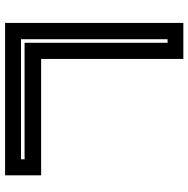

<svg xmlns="http://www.w3.org/2000/svg" viewBox="-13 -727 740 754"><g transform="rotate(90 357.0 -350.0)"><path d="M70 0V-700H211.5V-141.5H668.5V0ZM134 -62.5H605.5V-76.5H148V-638H134Z"/></g></svg>

Font: Tourney Expanded Regular
Style: Bold
Weight: 700
Width: 7
Designer: Tyler Finck
Foundry: Etcetera Type Co
Version: Version 1.010; ttfautohint (v1.8.3)